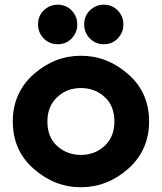

<svg xmlns="http://www.w3.org/2000/svg" viewBox="-20 -783 686 813"><path d="M419.4 -763.2Q454.6 -763.2 478.5 -738.8Q502.4 -714.4 502.4 -679.2Q502.4 -644.5 478 -619.6Q455.1 -595.7 419.9 -595.7Q384.3 -595.7 360.4 -620.4Q336.4 -645 336.4 -679.2Q336.4 -715.8 360.4 -738.8Q385.7 -763.2 419.4 -763.2ZM224.1 -763.2Q259.3 -763.2 283.2 -738.8Q307.1 -714.4 307.1 -679.2Q307.1 -644.5 282.7 -619.6Q259.8 -595.7 224.6 -595.7Q189 -595.7 165 -620.4Q141.1 -645 141.1 -679.2Q141.1 -715.8 165 -738.8Q190.4 -763.2 224.1 -763.2ZM322.8 9.8Q210.9 9.8 122.1 -68.8Q34.2 -146 34.2 -268.6Q34.2 -390.1 122.6 -468.8Q210.9 -546.9 322.8 -546.9Q434.6 -546.9 523.4 -468.3Q611.3 -391.1 611.3 -268.6Q611.3 -147 522.9 -68.4Q434.1 9.8 322.8 9.8ZM322.8 -127Q382.8 -127 424.3 -166.5Q464.4 -204.6 464.4 -268.6Q464.4 -334.5 423.8 -371.6Q382.3 -410.2 322.8 -410.2Q262.2 -410.2 221.2 -370.6Q180.7 -332 180.7 -268.6Q180.7 -202.6 221.2 -165.5Q263.7 -127 322.8 -127Z"/></svg>

Font: New Shape
Style: Bold
Weight: 700
Designer: Wojciech Kalinowski "wmk69" (wmk69@o2.pl)
Foundry: Wojciech Kalinowski "wmk69" (wmk69@o2.pl)
Version: Version 2.1.1; 2021-05-14